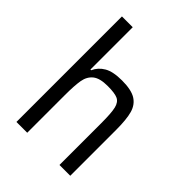

<svg xmlns="http://www.w3.org/2000/svg" viewBox="-214 -850 956 956"><g transform="rotate(45 264.5 -371.5)"><path d="M378 -294Q378 -367 370.5 -397.5Q363 -428 341.5 -438Q320 -448 270 -448Q215 -448 189.5 -427.5Q164 -407 157.5 -370Q151 -333 151 -265V0H75V-743H151V-445H156Q171 -479 204.5 -498.5Q238 -518 301 -518Q366 -518 398.5 -498Q431 -478 442.5 -437.5Q454 -397 454 -323V0H378Z"/></g></svg>

Font: Assailand
Style: Regular
Weight: 400
Designer: Hector Gatti with collaboration of the Omnibus-Type team
Foundry: Omnibus-Type
Version: Version 0.072;October 19, 2019;FontCreator 12.0.0.2547 64-bi